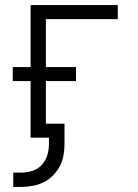

<svg xmlns="http://www.w3.org/2000/svg" viewBox="-20 -540 540 753"><path d="M32 193V137H63Q85 137 107 130Q129 123 144 106.5Q159 90 165.5 68.5Q172 47 172 24V0H100V-222H30V-277H100V-520H442V-465H160V-277H278V-222H160V-55H233V24Q233 47 229 69.5Q225 92 214.5 112Q204 132 187.5 148.5Q171 165 150.5 175Q130 185 107.5 189Q85 193 63 193Z"/></svg>

Font: Iosevka SS04 Light
Style: Regular
Weight: 300
Monospace: yes
Designer: Belleve Invis
Foundry: Belleve Invis
Version: Version 19.0.0; ttfautohint (v1.8.4)